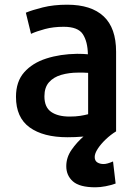

<svg xmlns="http://www.w3.org/2000/svg" viewBox="-20 -567 581 817"><path d="M386 230Q406 230 429.5 225.5Q453 221 472 214L461 120Q436 131 421 131Q405 131 394 124Q383 117 383 101Q383 86 396 66Q409 46 430 26Q451 6 474 -8V-35H397Q370 -16 338.5 11Q307 38 284.5 70.5Q262 103 262 140Q262 180 290.5 205Q319 230 386 230ZM474 -16V-347Q474 -448 421 -497.5Q368 -547 266 -547Q208 -547 162 -535.5Q116 -524 90 -513L112 -423Q136 -434 171.5 -443.5Q207 -453 251 -453Q312 -453 332.5 -421.5Q353 -390 354 -336Q346 -337 333.5 -337.5Q321 -338 308 -338Q236 -337 177 -318Q118 -299 83 -259.5Q48 -220 48 -155Q48 -67 106 -25Q164 17 267 17Q335 17 389.5 6.5Q444 -4 474 -16ZM355 -81Q340 -77 321 -74Q302 -71 276 -71Q226 -71 197.5 -91Q169 -111 169 -157Q169 -195 188.5 -217Q208 -239 241 -248.5Q274 -258 312 -258Q324 -258 334.5 -258Q345 -258 355 -257Z"/></svg>

Font: Repo DemiBold
Style: Regular
Weight: 600
Designer: Stefan Peev
Foundry: Context Ltd
Version: Version 1.502